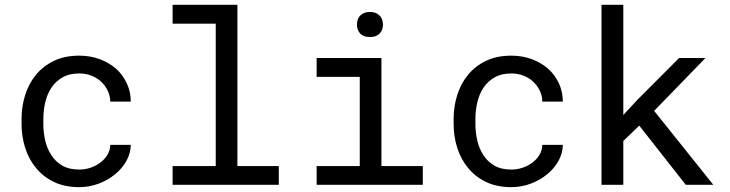

<svg xmlns="http://www.w3.org/2000/svg" viewBox="-20 -770 3040 800"><path d="M310.1 -63.5Q267.6 -63.5 239 -80.3Q210.4 -97.2 193.4 -124.5Q175.8 -151.4 168.2 -185.3Q160.6 -219.2 160.6 -253.9V-274.4Q160.6 -308.6 168.2 -342.3Q175.8 -376 193.4 -403.3Q210.9 -430.2 239.5 -447Q268.1 -463.9 310.1 -463.9Q337.4 -463.9 361.1 -454.6Q384.8 -445.3 401.9 -429.2Q418.9 -413.1 429 -391.8Q439 -370.6 439.5 -346.7H524.9Q524.9 -386.7 508.8 -421.9Q492.7 -457 464.4 -482.9Q435.5 -508.3 396.2 -523.2Q356.9 -538.1 310.1 -538.1Q250 -538.1 205.1 -516.6Q160.2 -495.1 130.4 -459Q100.1 -422.4 85 -374.5Q69.8 -326.7 69.8 -274.4V-253.9Q69.8 -201.2 85 -153.6Q100.1 -106 130.4 -69.8Q160.2 -33.2 205.1 -11.7Q250 9.8 310.1 9.8Q352.1 9.8 390.6 -4.6Q429.2 -19 459 -43.5Q488.8 -67.4 506.6 -99.4Q524.4 -131.3 524.9 -166.5H439.5Q439 -144.5 428 -125.7Q417 -106.9 398.9 -93.3Q380.9 -79.1 357.7 -71.3Q334.5 -63.5 310.1 -63.5Z M699.2 -750V-671.4H878.9V-78.1H699.2V0H1141.6V-78.1H969.2V-750Z M1299.3 -528.3V-449.7H1479V-78.1H1299.3V0H1741.7V-78.1H1569.3V-528.3ZM1467.3 -667Q1467.3 -645 1480.7 -630.4Q1494.1 -615.7 1521.5 -615.7Q1548.3 -615.7 1562 -630.4Q1575.7 -645 1575.7 -667Q1575.7 -679.2 1571.8 -689.5Q1567.9 -699.7 1560.1 -706.5Q1553.7 -712.9 1543.9 -716.6Q1534.2 -720.2 1521.5 -720.2Q1508.8 -720.2 1498.8 -716.6Q1488.8 -712.9 1482.4 -706.5Q1474.6 -699.2 1470.9 -689Q1467.3 -678.7 1467.3 -667Z M2110.4 -63.5Q2067.9 -63.5 2039.3 -80.3Q2010.7 -97.2 1993.7 -124.5Q1976.1 -151.4 1968.5 -185.3Q1960.9 -219.2 1960.9 -253.9V-274.4Q1960.9 -308.6 1968.5 -342.3Q1976.1 -376 1993.7 -403.3Q2011.2 -430.2 2039.8 -447Q2068.4 -463.9 2110.4 -463.9Q2137.7 -463.9 2161.4 -454.6Q2185.1 -445.3 2202.1 -429.2Q2219.2 -413.1 2229.2 -391.8Q2239.3 -370.6 2239.7 -346.7H2325.2Q2325.2 -386.7 2309.1 -421.9Q2293 -457 2264.6 -482.9Q2235.8 -508.3 2196.5 -523.2Q2157.2 -538.1 2110.4 -538.1Q2050.3 -538.1 2005.4 -516.6Q1960.4 -495.1 1930.7 -459Q1900.4 -422.4 1885.3 -374.5Q1870.1 -326.7 1870.1 -274.4V-253.9Q1870.1 -201.2 1885.3 -153.6Q1900.4 -106 1930.7 -69.8Q1960.4 -33.2 2005.4 -11.7Q2050.3 9.8 2110.4 9.8Q2152.3 9.8 2190.9 -4.6Q2229.5 -19 2259.3 -43.5Q2289.1 -67.4 2306.9 -99.4Q2324.7 -131.3 2325.2 -166.5H2239.7Q2239.3 -144.5 2228.3 -125.7Q2217.3 -106.9 2199.2 -93.3Q2181.2 -79.1 2158 -71.3Q2134.8 -63.5 2110.4 -63.5Z M2643.6 -246.6 2837.4 0H2952.1L2705.6 -308.1L2919.4 -528.3H2809.6L2636.2 -354.5L2577.1 -291V-750H2486.3V0H2577.1V-182.6Z"/></svg>

Font: Roboto Mono
Style: Regular
Weight: 400
Monospace: yes
Designer: Google
Version: Version 3.000